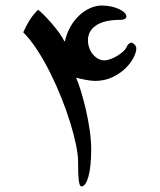

<svg xmlns="http://www.w3.org/2000/svg" viewBox="-20 -666 577 694"><path d="M347.7 -646Q366.7 -646 382.8 -642.3Q398.9 -638.7 411.1 -632.8Q423.3 -627 430.2 -619.9Q437 -612.8 437 -606Q437 -601.6 431.6 -597.9Q426.3 -594.2 414.1 -594.2Q356.9 -594.2 327.4 -574.2Q297.9 -554.2 297.9 -520.5Q297.9 -505.4 303 -491.9Q308.1 -478.5 316.4 -468.8Q324.7 -459 335.2 -453.4Q345.7 -447.8 356.9 -447.8Q366.7 -447.8 379.4 -452.4Q392.1 -457 403.8 -464.1Q415.5 -471.2 424.8 -479.5Q434.1 -487.8 437 -495.1Q439.9 -502 444.8 -506.8Q449.7 -511.7 455.1 -511.7Q459.5 -511.7 466.1 -505.4Q472.7 -499 472.7 -490.7Q472.7 -477.1 462.4 -457Q452.1 -437 432.9 -418.5Q413.6 -399.9 385.7 -386.7Q357.9 -373.5 322.8 -373.5Q316.4 -373.5 307.1 -374.8Q297.9 -376 288.1 -377.7Q278.3 -379.4 269.5 -381.6Q260.7 -383.8 254.9 -385.3Q263.2 -367.2 272.7 -336.2Q282.2 -305.2 290.5 -269.3Q298.8 -233.4 304.2 -195.8Q309.6 -158.2 309.6 -127Q309.6 -63 299.6 -27.6Q289.6 7.8 273.9 7.8Q271 7.8 268.8 3.2Q266.6 -1.5 265.1 -12.2Q263.7 -22.9 262.9 -40.3Q262.2 -57.6 262.2 -83Q262.2 -106 254.9 -141.8Q247.6 -177.7 234.4 -220.9Q221.2 -264.2 202.6 -310.8Q184.1 -357.4 162.1 -401.6Q140.1 -445.8 115.2 -484.4Q90.3 -522.9 64 -549.3Q77.1 -578.1 89.6 -596.9Q102.1 -615.7 117.7 -630.9Q125.5 -625 138.9 -611.6Q152.3 -598.1 166.5 -581.8Q180.7 -565.4 193.4 -548.1Q206.1 -530.8 212.4 -517.1H214.8Q220.7 -544.9 234.1 -568.6Q247.6 -592.3 265.6 -609.4Q283.7 -626.5 304.9 -636.2Q326.2 -646 347.7 -646Z"/></svg>

Font: HM XNiloofar
Style: Regular
Weight: 400
Designer: Hossein Movahhedian
Version: Version 2.8, 2015